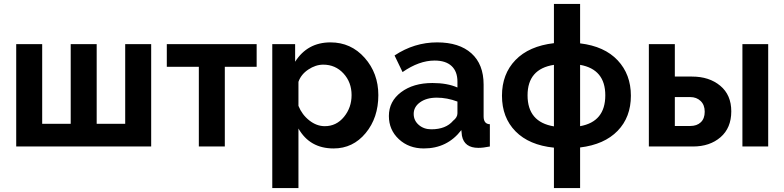

<svg xmlns="http://www.w3.org/2000/svg" viewBox="-20 -750 4016 983"><path d="M754 0H63V-524H196V-116H342V-524H475V-116H621V-524H754Z M1131 -408V0H998V-408H834V-524H1294V-408Z M1688 10Q1566 10 1508 -92V213H1374V-524H1491V-434Q1554 -533 1672 -533Q1777 -533 1847 -454Q1917 -375 1917 -263Q1917 -147 1852 -68.5Q1787 10 1688 10ZM1643 -104Q1702 -104 1741 -151.5Q1780 -199 1780 -263Q1780 -329 1738.5 -374Q1697 -419 1635 -419Q1596 -419 1558.5 -394Q1521 -369 1508 -331V-208Q1526 -163 1563.5 -133.5Q1601 -104 1643 -104Z M2150 10Q2073 10 2022 -37.5Q1971 -85 1971 -156Q1971 -231 2033.5 -278Q2096 -325 2194 -325Q2270 -325 2322 -302V-332Q2322 -384 2292 -412Q2262 -440 2205 -440Q2126 -440 2041 -381L2000 -466Q2101 -533 2218 -533Q2331 -533 2393.5 -477Q2456 -421 2456 -317V-154Q2456 -115 2488 -114V0Q2454 7 2429 7Q2357 7 2345 -55L2342 -84Q2270 10 2150 10ZM2188 -88Q2263 -88 2300 -132Q2322 -149 2322 -170V-230Q2269 -250 2216 -250Q2164 -250 2131 -226.5Q2098 -203 2098 -167Q2098 -133 2124 -110.5Q2150 -88 2188 -88Z M2950 -730V-528Q3075 -513 3142.5 -441Q3210 -369 3210 -260Q3210 -150 3142 -80Q3074 -10 2950 5V213H2816V6Q2689 -7 2619.5 -77.5Q2550 -148 2550 -260Q2550 -371 2619 -442.5Q2688 -514 2816 -529V-730ZM2816 -103V-418Q2681 -397 2681 -262Q2681 -125 2816 -103ZM2950 -418V-104Q3079 -127 3079 -262Q3079 -395 2950 -418Z M3302 0V-524H3435V-358H3523Q3611 -358 3667.5 -311Q3724 -264 3724 -180Q3724 -95 3669 -47.5Q3614 0 3528 0ZM3781 0V-524H3913V0ZM3435 -105H3514Q3548 -105 3568 -124Q3588 -143 3588 -178Q3588 -213 3567 -233Q3546 -253 3514 -253H3435Z"/></svg>

Font: Raleway
Style: Bold
Weight: 700
Designer: Matt McInerney, Pablo Impallari, Rodrigo Fuenzalida
Foundry: Matt McInerney, Pablo Impallari, Rodrigo Fuenzalida
Version: Version 3.000